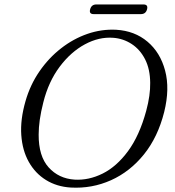

<svg xmlns="http://www.w3.org/2000/svg" viewBox="-20 -850 806 884"><path d="M515 -713Q600 -708 659 -658.2Q718 -608.5 740.2 -525Q762.5 -441.5 736 -334.5Q707 -219 642.8 -139.2Q578.5 -59.5 491 -20.2Q403.5 19 305.5 13.5Q241.5 9.5 192 -21Q142.5 -51.5 112.8 -104.2Q83 -157 78 -228.2Q73 -299.5 97.5 -384.5Q119 -459.5 161.5 -521.2Q204 -583 260.8 -627.2Q317.5 -671.5 382.5 -694Q447.5 -716.5 515 -713ZM323 -23Q388.5 -19 452.8 -51Q517 -83 569.5 -154.2Q622 -225.5 653 -339Q663 -376 667.5 -408.2Q672 -440.5 671.5 -468.5Q671 -532 648 -577Q625 -622 586.5 -647.2Q548 -672.5 501.5 -676Q436 -681 371 -646Q306 -611 254.8 -542.8Q203.5 -474.5 179.5 -379Q168.5 -336 163.2 -299Q158 -262 158 -230.5Q157.5 -131 203.8 -79.5Q250 -28 323 -23ZM395 -807Q401 -829.5 423.5 -829.5H640.5Q663 -829.5 657 -807Q651 -785 628.5 -785H411.5Q389 -785 395 -807Z"/></svg>

Font: Fraunces 9pt Soft Light
Style: Italic
Weight: 300
Italic angle: -16°
Version: Version 1.000;[0bf87f6ff]